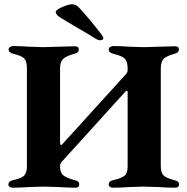

<svg xmlns="http://www.w3.org/2000/svg" viewBox="-20 -869 867 892"><path d="M19 0ZM19 -11Q19 -27 40 -32Q79 -40 92 -53Q105 -66 105 -97V-551Q105 -584 93 -597Q81 -610 42 -619Q20 -624 20 -640Q20 -646 26.5 -650.5Q33 -655 40 -655Q77 -655 116 -652Q164 -650 182 -650Q199 -650 251 -652Q305 -654 328 -654Q346 -654 346 -640Q346 -631 341 -626.5Q336 -622 325 -619Q285 -608 272 -594Q259 -580 259 -550V-211Q259 -195 263 -195Q267 -195 274 -204L563 -522Q573 -532 573 -544V-554Q572 -584 559 -597Q546 -610 507 -619Q485 -624 485 -640Q485 -646 491.5 -650.5Q498 -655 505 -655Q542 -655 581 -652Q629 -650 649 -650Q667 -650 717 -652Q769 -654 793 -654Q811 -654 811 -640Q811 -631 806 -626.5Q801 -622 790 -619Q751 -608 739 -594.5Q727 -581 727 -550V-98Q727 -68 739 -55Q751 -42 790 -32Q802 -29 807 -24.5Q812 -20 812 -12Q812 3 793 3Q757 3 716 0Q664 -2 647 -2Q629 -2 581 0Q542 3 505 3Q497 3 491 -1Q485 -5 485 -11Q485 -28 506 -32Q545 -41 559 -53Q573 -65 573 -95V-440Q573 -446 570.5 -447Q568 -448 564 -445L272 -123Q264 -115 261.5 -109.5Q259 -104 259 -96Q259 -68 273 -55.5Q287 -43 327 -32Q338 -29 343 -25Q348 -21 348 -12Q348 3 330 3Q294 3 253 0Q201 -2 182 -2Q163 -2 115 0Q76 3 39 3Q31 3 25 -1Q19 -5 19 -11ZM446 -682Q435 -682 423 -690Q400 -705 348 -735Q286 -771 258 -789Q242 -799 239 -811Q237 -822 265 -834.5Q293 -847 310 -849Q331 -850 344 -837Q389 -790 449 -712Q460 -698 460 -691Q460 -684 448 -682Z"/></svg>

Font: EB Garamond
Style: Bold
Weight: 700
Designer: Georg Duffner and Octavio Pardo
Foundry: Georg Duffner
Version: Version 1.000; ttfautohint (v1.6)